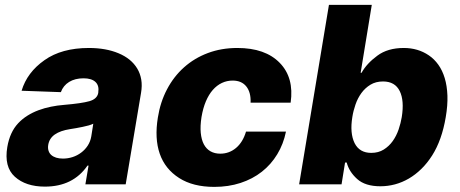

<svg xmlns="http://www.w3.org/2000/svg" viewBox="-20 -747 1862 778"><path d="M9.6 -151.3Q19.9 -211.6 53.6 -247.5Q70.3 -265.3 91.3 -278.4Q112.2 -291.5 136.2 -300.4Q160.2 -309.3 186.4 -314.6Q212.7 -320 240.4 -322.1Q311.1 -328.1 342.3 -337Q373.6 -345.9 378.2 -370.7V-372.5Q382.5 -400.2 366.7 -415Q350.9 -429.7 318.5 -429.7Q284.1 -429.7 260.1 -415Q236.2 -400.2 226.6 -373.6L67.5 -379.3Q89.8 -453.8 160.2 -503.2Q229.8 -552.6 340.2 -552.6Q409.1 -552.6 460.2 -531.2Q485.8 -520.6 505 -505Q524.1 -489.3 536.2 -469.1Q548.3 -448.9 552.4 -424.2Q556.5 -399.5 551.5 -370.7L489.3 0H326L338.8 -76H334.5Q275.9 9.2 161.9 9.2Q84.5 9.2 40.1 -30.9Q-3.9 -70.7 9.6 -151.3ZM235.1 -104.4Q255.3 -104.4 274.3 -110.6Q293.3 -116.8 308.9 -128.6Q324.6 -140.3 335.4 -156.8Q346.2 -173.3 349.8 -193.9L358 -245.7Q350.1 -241.8 339.5 -238.8Q328.8 -235.8 315.3 -233Q301.5 -230.1 288.5 -227.8Q275.6 -225.5 263.5 -223.7Q224.8 -217.7 202.2 -202.1Q179.7 -186.4 175.4 -159.8Q173.3 -146.7 176.7 -136.2Q180 -125.7 187.9 -118.8Q195.7 -111.9 207.7 -108.1Q219.8 -104.4 235.1 -104.4Z M619.7 -271Q629.6 -333.5 656.8 -385.1Q683.9 -436.8 725.7 -474.1Q767.4 -511.4 822.1 -532Q876.8 -552.6 941.8 -552.6Q1055 -552.6 1113.6 -492.2Q1172.2 -432.2 1157.7 -331H995.4Q997.2 -372.5 978.2 -396.5Q959.2 -420.5 922.6 -420.5Q899.5 -420.5 879.1 -410.9Q858.7 -401.3 842.3 -382.6Q826 -364 814.3 -336.5Q802.6 -308.9 796.5 -272.7Q790.8 -236.5 793.5 -208.6Q796.2 -180.8 806.1 -162.1Q816.1 -143.5 832.9 -133.9Q849.8 -124.3 872.5 -124.3Q908.7 -124.3 936.4 -147.5Q964.1 -170.8 976.9 -213.8H1138.8Q1128.6 -163.4 1103.5 -122Q1078.5 -80.6 1041 -51.1Q1003.6 -21.7 954.7 -5.7Q905.9 10.3 848.4 10.3Q762.1 10.3 706 -25.6Q648.8 -62.1 627.3 -124.1Q605.8 -186.1 619.7 -271Z M1312.9 -727.3H1486.5L1441.4 -452.1H1445Q1466.3 -490.1 1508.9 -521.3Q1550.8 -552.6 1616.1 -552.6Q1673.7 -552.6 1717.7 -522.7Q1739.7 -507.8 1756.2 -484.7Q1772.7 -461.6 1782.1 -430.4Q1791.5 -399.1 1793 -359.7Q1794.4 -320.3 1786.2 -272.4Q1770.6 -179.3 1731.2 -117.2Q1711.3 -85.9 1687.3 -62.5Q1663.4 -39.1 1636.5 -23.4Q1609.7 -7.8 1580.6 0Q1551.5 7.8 1521.3 7.8Q1459.9 7.8 1427.2 -21.7Q1394.5 -51.1 1384.9 -88.4H1378.2L1364 0H1192.1ZM1416.9 -166.9Q1436.8 -127.5 1484.4 -127.5Q1513.5 -127.5 1535 -141Q1556.5 -154.5 1571.4 -175.4Q1586.3 -196.4 1595.2 -222.3Q1604 -248.2 1608 -272.7Q1618.6 -339.5 1599.8 -377.8Q1580.6 -416.9 1532 -416.9Q1502.8 -416.9 1481.2 -403.8Q1459.5 -390.6 1444.4 -369.9Q1429.3 -349.1 1420.5 -323.5Q1411.6 -297.9 1407.7 -272.7Q1397 -207.7 1416.9 -166.9Z"/></svg>

Font: Inter P Extra Bold
Style: Italic
Weight: 800
Italic angle: 9.39999°
Designer: Rasmus Andersson
Foundry: rsms
Version: Version 3.018;git-588b23468